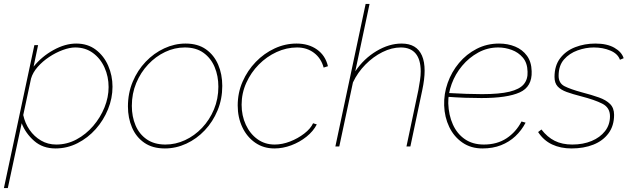

<svg xmlns="http://www.w3.org/2000/svg" viewBox="-48 -750 3237 983"><path d="M128 -519H147L124 -409Q166 -461 226 -494Q286 -527 342 -527Q401 -527 442.5 -495.5Q484 -464 506 -413.5Q528 -363 528 -306Q528 -247 505 -190.5Q482 -134 442 -89Q402 -44 349 -17Q296 10 236 10Q171 10 127 -28.5Q83 -67 63 -119L-8 213H-28ZM240 -10Q295 -10 343.5 -36Q392 -62 429 -105Q466 -148 487 -200Q508 -252 508 -304Q508 -358 487 -404.5Q466 -451 427.5 -479Q389 -507 337 -507Q309 -507 273.5 -494Q238 -481 204 -458.5Q170 -436 145 -407.5Q120 -379 111 -348L71 -161Q80 -119 103.5 -85Q127 -51 162 -30.5Q197 -10 240 -10Z M796 10Q733 10 691 -19Q649 -48 628 -97Q607 -146 607 -205Q607 -273 631.5 -331.5Q656 -390 698 -434Q740 -478 793 -502.5Q846 -527 902 -527Q965 -527 1006.5 -497.5Q1048 -468 1069 -419Q1090 -370 1090 -310Q1090 -243 1066 -185Q1042 -127 1000.5 -83Q959 -39 906 -14.5Q853 10 796 10ZM799 -10Q851 -10 899.5 -32.5Q948 -55 986.5 -95.5Q1025 -136 1047.5 -190Q1070 -244 1070 -306Q1070 -361 1051 -406.5Q1032 -452 994 -479.5Q956 -507 898 -507Q846 -507 797.5 -484Q749 -461 710.5 -420Q672 -379 649.5 -325Q627 -271 627 -208Q627 -153 646 -108Q665 -63 703.5 -36.5Q742 -10 799 -10Z M1357 10Q1301 10 1258.5 -19.5Q1216 -49 1192.5 -99Q1169 -149 1169 -210Q1169 -275 1194 -332Q1219 -389 1261.5 -433Q1304 -477 1358 -502Q1412 -527 1470 -527Q1532 -527 1575 -496.5Q1618 -466 1631 -411L1609 -404Q1596 -452 1559.5 -479.5Q1523 -507 1473 -507Q1419 -507 1368 -483.5Q1317 -460 1277 -419.5Q1237 -379 1213 -326Q1189 -273 1189 -214Q1189 -158 1210.5 -111.5Q1232 -65 1270 -37.5Q1308 -10 1358 -10Q1397 -10 1437 -25.5Q1477 -41 1509.5 -66Q1542 -91 1555 -119L1574 -113Q1556 -78 1521 -50Q1486 -22 1443 -6Q1400 10 1357 10Z M1824 -730H1844L1771 -385Q1815 -450 1879.5 -488.5Q1944 -527 2008 -527Q2047 -527 2073 -511.5Q2099 -496 2112.5 -465Q2126 -434 2126 -388Q2126 -367 2123 -342Q2120 -317 2114 -289L2053 0H2033L2094 -289Q2099 -316 2102.5 -340Q2106 -364 2106 -384Q2106 -445 2080 -476Q2054 -507 2004 -507Q1958 -507 1910.5 -483.5Q1863 -460 1823 -419.5Q1783 -379 1759 -328L1689 0H1669Z M2422 10Q2363 10 2319.5 -20Q2276 -50 2252 -100Q2228 -150 2226 -210Q2224 -269 2244 -325.5Q2264 -382 2302 -427.5Q2340 -473 2392.5 -500Q2445 -527 2507 -527Q2552 -527 2589.5 -511.5Q2627 -496 2650 -464.5Q2673 -433 2674 -385Q2677 -306 2613 -277Q2549 -248 2417 -248Q2376 -248 2332.5 -249.5Q2289 -251 2235 -255L2243 -274Q2299 -271 2340.5 -269.5Q2382 -268 2420 -268Q2509 -268 2560.5 -280.5Q2612 -293 2633.5 -318.5Q2655 -344 2653 -383Q2652 -428 2629 -455Q2606 -482 2572 -494.5Q2538 -507 2503 -507Q2448 -507 2400.5 -481Q2353 -455 2318 -413Q2283 -371 2264.5 -320.5Q2246 -270 2247 -221Q2249 -161 2270.5 -113Q2292 -65 2332 -37.5Q2372 -10 2429 -10Q2497 -10 2545.5 -42Q2594 -74 2622 -128L2643 -122Q2622 -82 2590.5 -52.5Q2559 -23 2517 -6.5Q2475 10 2422 10Z M2878 10Q2822 10 2778.5 -10.5Q2735 -31 2707 -74L2724 -87Q2754 -48 2792 -29Q2830 -10 2882 -10Q2937 -10 2980.5 -28Q3024 -46 3049.5 -78.5Q3075 -111 3075 -155Q3075 -199 3036 -219Q2997 -239 2927 -257Q2884 -268 2853.5 -279Q2823 -290 2807 -307.5Q2791 -325 2791 -356Q2791 -414 2820 -452Q2849 -490 2897 -508.5Q2945 -527 3000 -527Q3060 -527 3097.5 -505.5Q3135 -484 3145 -452L3126 -444Q3115 -475 3077 -491Q3039 -507 2992 -507Q2951 -507 2909 -492Q2867 -477 2839.5 -445.5Q2812 -414 2812 -362Q2812 -324 2842.5 -308.5Q2873 -293 2932 -277Q2982 -264 3018.5 -251Q3055 -238 3075.5 -217.5Q3096 -197 3096 -162Q3096 -106 3067.5 -67.5Q3039 -29 2990 -9.5Q2941 10 2878 10Z"/></svg>

Font: Raleway Thin Thin
Style: Italic
Weight: 250
Italic angle: -12°
Version: Version 4.026